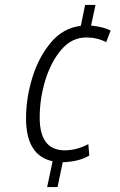

<svg xmlns="http://www.w3.org/2000/svg" viewBox="-20 -744 482 774"><path d="M170 10H212L233 -90Q262 -91 289 -97Q316 -103 340 -117L336 -163Q289 -138 241 -138Q140 -138 140 -270Q140 -347 163 -421.5Q186 -496 228 -544.5Q270 -593 328 -593Q372 -593 408 -574L426 -621Q396 -636 347 -641L365 -724H323L306 -640Q234 -631 185 -572.5Q136 -514 110.5 -431.5Q85 -349 85 -267Q85 -117 192 -94Z"/></svg>

Font: Noto Sans Display SemiCondensed Light
Style: Italic
Weight: 300
Width: 4
Italic angle: -12°
Designer: Monotype Design Team
Foundry: Monotype Imaging Inc.
Version: Version 1.900